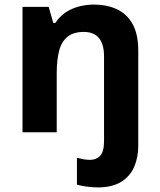

<svg xmlns="http://www.w3.org/2000/svg" viewBox="-20 -576 697 836"><path d="M405 240Q382 240 357 236.5Q332 233 315 228V111Q330 115 343.5 117.5Q357 120 373 120Q398 120 415.5 103Q433 86 433 37V-330Q433 -383 411 -410Q389 -437 345 -437Q300 -437 274 -416Q248 -395 237.5 -355Q227 -315 227 -257V0H78V-546H192L212 -476H221Q239 -504 265 -521.5Q291 -539 323 -547.5Q355 -556 388 -556Q447 -556 490.5 -535Q534 -514 558 -470Q582 -426 582 -356V59Q582 109 564.5 150Q547 191 508 215.5Q469 240 405 240Z"/></svg>

Font: Noto Sans Armenian
Style: Bold
Weight: 700
Version: Version 2.007